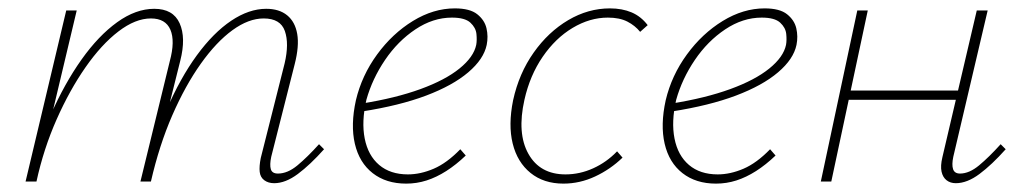

<svg xmlns="http://www.w3.org/2000/svg" viewBox="-20 -433 2448 458"><path d="M634 4Q620 4 610.5 -3Q601 -10 599.5 -23Q598 -36 602 -56L659 -282Q670 -329 659.5 -359Q649 -389 609 -389Q573 -389 534.5 -361Q496 -333 459 -281Q422 -229 391 -158Q360 -87 340 0H321Q344 -94 377 -170.5Q410 -247 449.5 -301Q489 -355 531.5 -383.5Q574 -412 615 -412Q646 -412 665 -396.5Q684 -381 689 -352Q694 -323 683 -280L627 -59Q623 -40 626 -29.5Q629 -19 643 -19Q666 -19 689.5 -38.5Q713 -58 741 -89L753 -77Q720 -40 690.5 -18Q661 4 634 4ZM41 0 138 -408H163L66 0ZM48 0Q68 -84 101 -159Q134 -234 174.5 -291Q215 -348 259.5 -380Q304 -412 348 -412Q393 -412 408.5 -377.5Q424 -343 410 -288L338 0H315L385 -287Q398 -335 386.5 -362Q375 -389 340 -389Q303 -389 262.5 -358Q222 -327 184 -272.5Q146 -218 115 -148Q84 -78 67 0Z M949 5Q901 5 869 -20Q837 -45 826.5 -90Q816 -135 829 -194Q843 -253 879.5 -303Q916 -353 965 -383Q1014 -413 1065 -413Q1101 -413 1118.5 -399Q1136 -385 1140.5 -365.5Q1145 -346 1141 -326Q1134 -292 1097 -260.5Q1060 -229 996.5 -205Q933 -181 843 -167V-186Q924 -199 983 -220.5Q1042 -242 1076 -269.5Q1110 -297 1116 -326Q1118 -337 1116.5 -352Q1115 -367 1102 -379Q1089 -391 1058 -391Q1013 -391 971 -363Q929 -335 898.5 -290Q868 -245 854 -195Q842 -143 850 -102.5Q858 -62 884.5 -39.5Q911 -17 953 -17Q983 -17 1014.5 -30.5Q1046 -44 1078 -77L1091 -62Q1068 -40 1044.5 -25Q1021 -10 997.5 -2.5Q974 5 949 5Z M1324 5Q1277 5 1245.5 -20.5Q1214 -46 1203 -90.5Q1192 -135 1204 -194Q1218 -258 1253 -307.5Q1288 -357 1335.5 -385Q1383 -413 1435 -413Q1464 -413 1486.5 -403.5Q1509 -394 1525 -373L1507 -357Q1495 -372 1476.5 -381.5Q1458 -391 1430 -391Q1387 -391 1346 -366.5Q1305 -342 1274.5 -297.5Q1244 -253 1231 -195Q1213 -115 1240.5 -66Q1268 -17 1329 -17Q1363 -17 1395 -31.5Q1427 -46 1452 -72L1465 -57Q1436 -29 1399.5 -12Q1363 5 1324 5Z M1688 5Q1640 5 1608 -20Q1576 -45 1565.5 -90Q1555 -135 1568 -194Q1582 -253 1618.5 -303Q1655 -353 1704 -383Q1753 -413 1804 -413Q1840 -413 1857.5 -399Q1875 -385 1879.5 -365.5Q1884 -346 1880 -326Q1873 -292 1836 -260.5Q1799 -229 1735.5 -205Q1672 -181 1582 -167V-186Q1663 -199 1722 -220.5Q1781 -242 1815 -269.5Q1849 -297 1855 -326Q1857 -337 1855.5 -352Q1854 -367 1841 -379Q1828 -391 1797 -391Q1752 -391 1710 -363Q1668 -335 1637.5 -290Q1607 -245 1593 -195Q1581 -143 1589 -102.5Q1597 -62 1623.5 -39.5Q1650 -17 1692 -17Q1722 -17 1753.5 -30.5Q1785 -44 1817 -77L1830 -62Q1807 -40 1783.5 -25Q1760 -10 1736.5 -2.5Q1713 5 1688 5Z M2260 4Q2247 4 2238 -3Q2229 -10 2226 -23.5Q2223 -37 2228 -58L2310 -408H2336L2254 -59Q2250 -40 2253.5 -29.5Q2257 -19 2270 -19Q2292 -19 2315.5 -38.5Q2339 -58 2367 -89L2379 -77Q2346 -40 2316.5 -18Q2287 4 2260 4ZM1938 0 2025 -408H2050L1963 0ZM1990 -195 1995 -217H2283L2278 -195Z"/></svg>

Font: Ysabeau Office Thin
Style: Italic
Weight: 250
Italic angle: -12°
Designer: Christian Thalmann (Catharsis Fonts)
Version: Version 2.001;gftools[0.9.30]; featfreeze: tnum,lnum,ss02